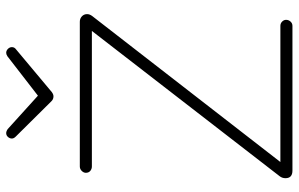

<svg xmlns="http://www.w3.org/2000/svg" viewBox="-188 -754 942 605"><g transform="rotate(-90 282.5 -451.0)"><path d="M282 -753Q273 -753 267 -759L155 -872Q149 -878 149 -884Q149 -891 154 -896.5Q159 -902 166 -902Q172 -902 179 -897L284 -802L408 -898Q414 -902 419 -902Q426 -902 431.5 -896.5Q437 -891 437 -884Q437 -876 430 -871L295 -758Q288 -753 282 -753ZM48 0Q24 0 24 -22Q24 -32 30 -40L488 -632H61Q53 -632 47 -637Q41 -642 41 -651Q41 -658 47 -664Q53 -670 61 -670H517Q527 -670 534 -663.5Q541 -657 541 -647Q541 -639 535 -631L75 -38H504Q512 -38 517.5 -32.5Q523 -27 523 -20Q523 -12 517.5 -6Q512 0 504 0Z"/></g></svg>

Font: Comic Neue Light
Style: Regular
Weight: 300
Designer: Craig Rozynski
Foundry: Craig Rozynski
Version: Version 2.003